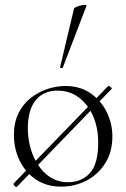

<svg xmlns="http://www.w3.org/2000/svg" viewBox="-20 -751 517 786"><path d="M49 14Q48 16 44 13.5Q40 11 37 6.5Q34 2 36 0L422 -398Q424 -400 428.5 -397.5Q433 -395 436 -392Q439 -389 436 -386ZM230 13Q171 13 127.5 -16Q84 -45 60.5 -93.5Q37 -142 37 -198Q37 -250 56 -288Q75 -326 106.5 -350.5Q138 -375 175 -387Q212 -399 248 -399Q308 -399 351 -369Q394 -339 417 -292Q440 -245 440 -193Q440 -129 411 -83Q382 -37 334.5 -12Q287 13 230 13ZM258 -5Q314 -5 348 -42.5Q382 -80 382 -167Q382 -228 361 -276Q340 -324 302.5 -352Q265 -380 215 -380Q158 -380 126 -340.5Q94 -301 94 -227Q94 -168 114.5 -117Q135 -66 172 -35.5Q209 -5 258 -5ZM237 -474Q236 -471 230.5 -472.5Q225 -474 226 -476L283 -716Q284 -719 292 -722.5Q300 -726 310.5 -728.5Q321 -731 328.5 -731Q336 -731 334 -727Z"/></svg>

Font: Cormorant Light
Style: Regular
Weight: 300
Designer: Christian Thalmann (Catharsis Fonts)
Foundry: Catharsis Fonts
Version: Version 4.000